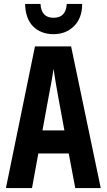

<svg xmlns="http://www.w3.org/2000/svg" viewBox="-20 -952 540 972"><path d="M396 -932H318Q314 -862 251 -862Q189 -862 185 -932H107Q109 -856 148.5 -817.5Q188 -779 251 -779Q314 -779 355 -820Q396 -861 396 -932ZM228 -472Q233 -497 240 -535.5Q247 -574 251 -604Q255 -574 261.5 -537Q268 -500 273 -471L306 -292H195ZM361 0H490L340 -717H157L10 0H142L174 -175H328Z"/></svg>

Font: Noto Sans Mono UI Condensed
Style: Bold
Weight: 700
Width: 3
Designer: Monotype Design team
Foundry: Monotype Imaging Inc.
Version: 1.000